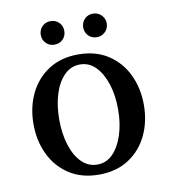

<svg xmlns="http://www.w3.org/2000/svg" viewBox="-75 -696 686 771"><g transform="rotate(-10 268.0 -310.5)"><path d="M268 10Q197 10 146.5 -23Q96 -56 69.5 -111.5Q43 -167 43 -235Q43 -303 69.5 -358.5Q96 -414 146.5 -447Q197 -480 268 -480Q339 -480 389.5 -447Q440 -414 466.5 -358.5Q493 -303 493 -235Q493 -167 466.5 -111.5Q440 -56 389.5 -23Q339 10 268 10ZM268 -31Q305 -31 331.5 -58Q358 -85 373 -131.5Q388 -178 388 -235Q388 -293 373 -339Q358 -385 331.5 -412Q305 -439 268 -439Q231 -439 204 -412Q177 -385 162.5 -339Q148 -293 148 -235Q148 -178 162.5 -131.5Q177 -85 204 -58Q231 -31 268 -31ZM355 -535Q334 -535 320.5 -549Q307 -563 307 -583Q307 -603 320.5 -617Q334 -631 355 -631Q375 -631 389 -617Q403 -603 403 -583Q403 -563 389 -549Q375 -535 355 -535ZM182 -535Q161 -535 147.5 -549Q134 -563 134 -583Q134 -603 147.5 -617Q161 -631 182 -631Q203 -631 216.5 -617Q230 -603 230 -583Q230 -563 216.5 -549Q203 -535 182 -535Z"/></g></svg>

Font: El Messiri Medium
Style: Regular
Weight: 500
Designer: Mohamed Gaber
Foundry: Kief Type Foundry
Version: Version 2.020; ttfautohint (v1.8.3)